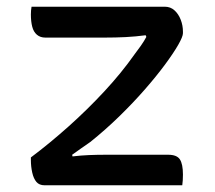

<svg xmlns="http://www.w3.org/2000/svg" viewBox="-20 -552 640 572"><path d="M74 -532H471Q488 -532 500 -521Q512 -510 518.5 -493Q525 -476 525 -458V-453Q525 -443 511 -418.5Q497 -394 471.5 -359.5Q446 -325 411.5 -285.5Q377 -246 335.5 -205.5Q294 -165 249 -129Q236 -120 221 -109.5Q206 -99 195 -91L196 -86Q221 -89 245 -90Q269 -91 295 -91H481Q507 -91 516 -77Q525 -63 525 -32Q525 -24 524.5 -15Q524 -6 523 0H113Q97 0 88.5 -10Q80 -20 76 -38Q72 -56 72 -75V-83Q128 -125 184.5 -175.5Q241 -226 291.5 -280.5Q342 -335 380 -389Q390 -402 399.5 -415.5Q409 -429 416 -442L414 -447Q384 -443 354.5 -441.5Q325 -440 292 -440H115Q100 -440 90 -448.5Q80 -457 76 -472.5Q72 -488 72 -509Q72 -515 72.5 -521Q73 -527 74 -532Z"/></svg>

Font: Recursive Monospace Casual
Style: Regular
Weight: 400
Version: Version 1.047